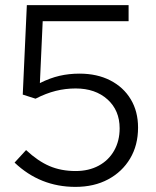

<svg xmlns="http://www.w3.org/2000/svg" viewBox="-20 -720 610 751"><path d="M275 11Q137 11 37 -84L82 -133Q128 -90 173.5 -70.5Q219 -51 275.9 -51Q327.2 -51 366.1 -72Q405 -93 426.5 -131Q448 -169 448 -218Q448 -288.2 400.5 -331.1Q352.9 -374 275.9 -374Q236 -374 198 -364.5Q160 -355 119 -334L69 -350L85 -700H483V-637H147L136 -395Q176 -415 213 -423.5Q250 -432 291 -432Q359.8 -432 411.4 -405.5Q463 -379 491.5 -331.5Q520 -284 520 -221Q520 -152 489 -100Q458 -48 403.1 -18.5Q348.2 11 275 11Z"/></svg>

Font: Red Hat Text VF
Style: Regular
Weight: 300
Designer: Pentagram, MCKL
Foundry: Pentagram, MCKL
Version: Version 1.023